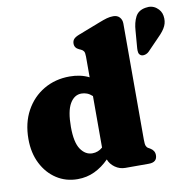

<svg xmlns="http://www.w3.org/2000/svg" viewBox="-85 -856 966 957"><g transform="rotate(-10 398.0 -378.0)"><path d="M24.5 -225Q24.5 -306.5 58 -367.8Q91.5 -429 149.5 -463Q207.5 -497 280.5 -497Q336 -497 378.5 -475.5V-580.5Q378.5 -600 373.8 -607.2Q369 -614.5 360 -618.5L351 -622.5Q328.5 -632.5 328.5 -654.5Q328.5 -668.5 336.5 -677.5Q344.5 -686.5 364 -694L472.5 -736Q498 -746 514 -750.5Q530 -755 547 -755Q567.5 -755 579 -742.2Q590.5 -729.5 590.5 -710V-123.5Q590.5 -100.5 593.8 -91.8Q597 -83 604.5 -78.5L613.5 -73.5Q636.5 -60 636.5 -36.5Q636.5 0 594 0H475.5Q447 0 423.8 -16.5Q400.5 -33 391.5 -57.5Q358 -23.5 318.5 -4.8Q279 14 232.5 14Q173 14 126 -16.5Q79 -47 51.8 -100.8Q24.5 -154.5 24.5 -225ZM243.5 -248Q243.5 -170 267.2 -135Q291 -100 326.5 -100Q355.5 -100 378.5 -120V-380.5Q365.5 -392.5 351.8 -397.8Q338 -403 323.5 -403Q287.5 -403 265.5 -365.5Q243.5 -328 243.5 -248ZM644 -664Q646.5 -705.5 661.2 -734Q676 -762.5 712.5 -768.5Q744.5 -774.5 767.5 -757Q790.5 -739.5 794.5 -713.5Q799 -685.5 788.5 -662.5Q778 -639.5 750.5 -612.5L690.5 -550.5Q682 -542 670.5 -538.8Q659 -535.5 650 -539.5Q640 -545 638 -555Q636 -565 637 -577Z"/></g></svg>

Font: Fraunces 9pt Soft Black
Style: Regular
Weight: 900
Version: Version 1.000;[b76b70a41]